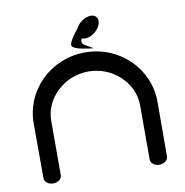

<svg xmlns="http://www.w3.org/2000/svg" viewBox="-84 -838 885 918"><g transform="rotate(-10 359.0 -379.0)"><path d="M659.5 -298C659.5 -459.5 526.6 -590.6 359 -590.6C191.4 -590.6 58.5 -459.5 58.5 -298C58.5 -139.1 59.2 -32.4 59.2 -32.4C59.2 -13.9 78.8 0 101.3 0C123.8 0 143.3 -13.8 143.3 -32.4C143.3 -32.4 143.3 -187.7 143.3 -297C143.3 -403.6 239.5 -498.1 359 -498.1C478.5 -498.1 574.7 -403.6 574.7 -297C574.7 -187.7 574.7 -32.4 574.7 -32.4C574.7 -13.8 594.2 0 616.7 0C639.2 0 658.8 -13.9 658.8 -32.4C658.8 -32.4 659.5 -139.1 659.5 -298ZM379.2 -606 403.4 -602.8 382.7 -615.3C360 -628.9 343.7 -631.5 354.9 -659.4C358.5 -657.8 365.5 -656 371.8 -656C400.1 -656 430.9 -678.6 443.6 -705.1C453.7 -726.1 450.5 -747.5 432.1 -755.5C427.4 -757.5 422.1 -758.5 416.2 -758.5C388.1 -758.5 356.8 -736.9 343.2 -709.8C329 -690.4 301.6 -656.9 300 -637.8C297.4 -618.7 348.6 -610.2 379.2 -606Z"/></g></svg>

Font: Hi.
Style: Bold
Weight: 400
Designer: Mew Too, Robert Jablonski
Foundry: Cannot Into Space Fonts
Version: Version 1.996